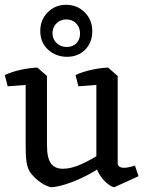

<svg xmlns="http://www.w3.org/2000/svg" viewBox="-20 -766 608 801"><path d="M192 15Q173 10 156 -0.5Q139 -11 125.5 -24.5Q112 -38 104 -50Q98 -60 94 -74Q90 -88 88.5 -110Q87 -132 87 -166V-447L136 -484L176 -449V-160Q176 -108 192 -85Q208 -62 242 -62Q278 -62 320.5 -81.5Q363 -101 401 -126L419 -83Q382 -54 338 -32Q294 -10 254.5 2.5Q215 15 192 15ZM12 -406 0 -453Q30 -467 67.5 -475Q105 -483 136 -484L149 -459L105 -413ZM457 15Q446 14 430 1.5Q414 -11 400.5 -30Q387 -49 382 -68V-82V-447L431 -484L471 -449V-86Q471 -75 478.5 -70.5Q486 -66 497 -66Q508 -66 520.5 -69Q533 -72 543 -75L558 -31ZM307 -406 295 -453Q325 -467 362.5 -475Q400 -483 431 -484L444 -459L400 -413ZM260 -529Q214 -529 181 -558.5Q148 -588 148 -637Q148 -683 179 -714.5Q210 -746 256 -746Q302 -746 333.5 -714.5Q365 -683 365 -635Q365 -589 335.5 -559Q306 -529 260 -529ZM258 -570Q283 -570 298.5 -585.5Q314 -601 314 -626Q314 -652 297.5 -668.5Q281 -685 257 -685Q232 -685 215.5 -668.5Q199 -652 199 -627Q199 -602 216.5 -586Q234 -570 258 -570Z"/></svg>

Font: Eczar
Style: Regular
Weight: 400
Designer: Vaibhav Singh
Foundry: Rosetta Type Foundry
Version: Version 2.000